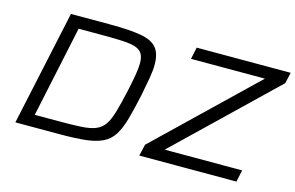

<svg xmlns="http://www.w3.org/2000/svg" viewBox="-87 -899 1704 1109"><g transform="rotate(15 764.5 -344.0)"><path d="M67 0 215 -688H449Q567 -688 634 -676Q701 -664 729.5 -630Q758 -596 758 -530Q758 -495 750 -448.5Q742 -402 730 -342Q711 -252 693.5 -190.5Q676 -129 652 -91Q628 -53 588.5 -33.5Q549 -14 487.5 -7Q426 0 333 0ZM164 -71H308Q389 -71 441.5 -74Q494 -77 526.5 -90Q559 -103 579 -131.5Q599 -160 614 -211.5Q629 -263 647 -344Q659 -400 666.5 -443Q674 -486 674 -516Q674 -552 661.5 -572.5Q649 -593 620.5 -602.5Q592 -612 544 -614.5Q496 -617 425 -617H280ZM808 0 824 -69 1394 -617H952L967 -688H1529L1514 -622L941 -71H1404L1389 0Z"/></g></svg>

Font: Saira Expanded
Style: Italic
Weight: 400
Width: 7
Italic angle: -12°
Designer: Hector Gatti with collaboration of the Omnibus-Type team
Foundry: Omnibus-Type
Version: Version 1.101